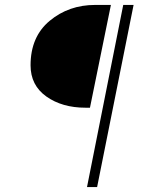

<svg xmlns="http://www.w3.org/2000/svg" viewBox="-20 -679 640 779"><path d="M327 -242Q232 -242 168 -287.5Q104 -333 104 -414Q104 -530 181.5 -594.5Q259 -659 366 -659H430L345 -242ZM333 80 480 -659H522L374 80Z"/></svg>

Font: TypoPRO Source Code Pro
Style: Italic
Weight: 300
Italic angle: -11°
Monospace: yes
Designer: Paul D. Hunt, Teo Tuominen
Foundry: Adobe Systems Incorporated
Version: Version 1.030;PS 1.0;hotconv 1.0.84;makeotf.lib2.5.63406